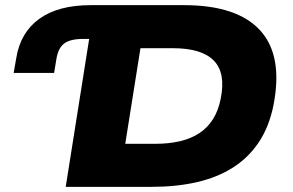

<svg xmlns="http://www.w3.org/2000/svg" viewBox="-20 -725 1138 745"><path d="M235 0 326 -574H303Q253 -574 229.5 -556.5Q206 -539 199 -497L190 -442H33L43 -499Q59 -599 132.5 -652Q206 -705 332 -705H694Q900 -705 989.5 -607Q1079 -509 1041 -316Q1024 -232 983.5 -172Q943 -112 882.5 -74Q822 -36 743 -18Q664 0 568 0ZM466 -167H582Q635 -167 678 -177Q721 -187 753 -208Q785 -229 806 -262Q827 -295 836 -340Q857 -441 810 -489.5Q763 -538 650 -538H525Z"/></svg>

Font: Nunito Sans 7pt SemiExpanded Black
Style: Italic
Weight: 900
Width: 6
Italic angle: -9°
Designer: Vernon Adams
Foundry: Vernon Adams
Version: Version 3.101;gftools[0.9.27]